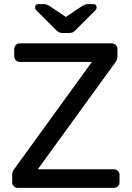

<svg xmlns="http://www.w3.org/2000/svg" viewBox="-20 -910 638 930"><path d="M559 -63V-27Q559 -16 551 -8Q543 0 532 0H66Q55 0 47 -8Q39 -16 39 -27V-63Q39 -77 46 -87Q53 -97 54 -98L425 -610H76Q65 -610 57 -618Q49 -626 49 -637V-673Q49 -684 57 -692Q65 -700 76 -700H522Q533 -700 541 -692Q549 -684 549 -673V-637Q549 -621 536 -604L163 -90H532Q543 -90 551 -82Q559 -74 559 -63ZM247 -769 155 -861Q150 -866 150 -874Q150 -890 166 -890H192Q201 -890 207 -887.5Q213 -885 223 -879L299 -828L375 -879Q385 -885 391 -887.5Q397 -890 406 -890H432Q448 -890 448 -874Q448 -866 443 -861L351 -769Q341 -758 333 -754Q325 -750 314 -750H284Q273 -750 265 -754Q257 -758 247 -769Z"/></svg>

Font: Rubik
Style: Regular
Weight: 400
Designer: Hubert & Fischer
Foundry: Hubert & Fischer
Version: Version 1.100